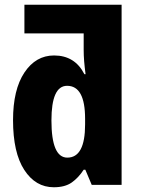

<svg xmlns="http://www.w3.org/2000/svg" viewBox="-20 -780 593 810"><path d="M264 -115Q197 -115 197 -272Q197 -418 263 -418Q339 -418 339 -279V-255Q339 -115 264 -115ZM207 10Q254 10 282.5 -10Q311 -30 333 -64H340L367 0H493V-760H83V-639H333V-570Q333 -546 335 -521.5Q337 -497 341 -467H336Q296 -546 208 -546Q131 -546 83 -474Q35 -402 35 -273Q35 -136 82.5 -63Q130 10 207 10Z"/></svg>

Font: Noto Sans Display SemiCondensed Extra
Style: Regular
Weight: 800
Width: 4
Designer: Monotype Design Team
Foundry: Monotype Imaging Inc.
Version: Version 1.900